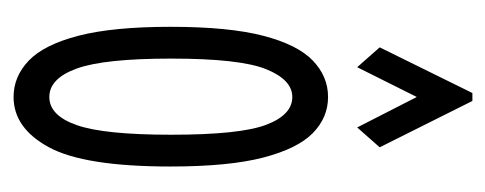

<svg xmlns="http://www.w3.org/2000/svg" viewBox="-242 -484 733 290"><g transform="rotate(90 125.0 -338.5)"><path d="M126 8Q95 8 71 -15Q47 -38 33.5 -90Q20 -142 20 -229Q20 -317 33.5 -369Q47 -421 71 -444Q95 -467 126 -467Q157 -467 180.5 -444Q204 -421 217.5 -369Q231 -317 231 -229Q231 -99 202 -45.5Q173 8 126 8ZM126 -46Q154 -46 168.5 -87.5Q183 -129 183 -230Q183 -334 168 -373.5Q153 -413 126 -413Q100 -413 84 -373.5Q68 -334 68 -230Q68 -129 83 -87.5Q98 -46 126 -46ZM81 -511 51 -545 120 -685H132L202 -545L172 -511L126 -601Z"/></g></svg>

Font: Inconsolata UltraCondensed
Style: Regular
Weight: 400
Width: 1
Monospace: yes
Designer: Raph Levien, Cyreal, Brenton Simpson
Foundry: Raph Levien, Cyreal, Google
Version: Version 3.001; ttfautohint (v1.8.2.53-6de2)